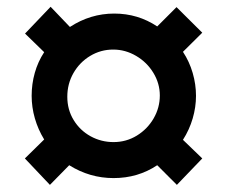

<svg xmlns="http://www.w3.org/2000/svg" viewBox="-20 -586 650 552"><path d="M51.5 -130.5 107 -185Q89.5 -213.5 80.2 -245.8Q71 -278 71 -310.5Q71 -344.5 80 -376.5Q89 -408.5 107 -436L52 -489.5L125.5 -566.5L181 -508.5Q240 -547 308.5 -547Q376.5 -547 432 -510L487.5 -565.5L561.5 -492L506 -437Q524.5 -409 534 -376.2Q543.5 -343.5 543.5 -310.5Q543.5 -278 534 -245.5Q524.5 -213 506 -184L561.5 -130.5L488.5 -54.5L432 -111Q376.5 -74 306.5 -74Q238 -74 179 -111L123.5 -54.5ZM306.5 -177.5Q343 -177.5 373.5 -196.2Q404 -215 421.8 -245.8Q439.5 -276.5 439.5 -311.5Q439.5 -346 421 -376.5Q402.5 -407 371.5 -425.2Q340.5 -443.5 305.5 -443.5Q269.5 -443.5 239.2 -425.2Q209 -407 191.2 -376Q173.5 -345 173.5 -308Q173.5 -270.5 191.8 -240.8Q210 -211 240.5 -194.2Q271 -177.5 306.5 -177.5Z"/></svg>

Font: HK Grotesk ExtraBold
Style: Regular
Weight: 800
Designer: Alfredo Marco Pradil
Foundry: Hanken Design Co.
Version: Version 3.001